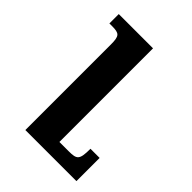

<svg xmlns="http://www.w3.org/2000/svg" viewBox="-154 -565 638 638"><g transform="rotate(45 165.0 -246.0)"><path d="M319 -109H276C276 -57 269 -52 230 -52H187V-492H26V-448H38C73 -448 79 -442 79 -401V0H319Z"/></g></svg>

Font: Noto Serif Armenian Condensed Semi
Style: Regular
Weight: 600
Width: 3
Designer: Monotype Design Team
Foundry: Monotype Imaging Inc.
Version: Version 1.901